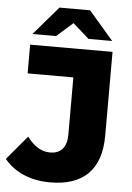

<svg xmlns="http://www.w3.org/2000/svg" viewBox="-81 -953 697 1012"><g transform="rotate(5 268.0 -447.0)"><path d="M222 14C397 14 491 -75 491 -257V-700H55V-548H297V-246C297 -178 266 -143 209 -143C163 -143 124 -167 87 -216L-20 -89C34 -22 121 14 222 14ZM273 -833 359 -757H484L354 -908H192L62 -757H187Z"/></g></svg>

Font: Montserrat-Alt1 ExtBd
Style: Regular
Weight: 800
Designer: Differentunic
Foundry: Differentunic
Version: Version 7.222